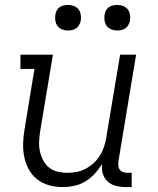

<svg xmlns="http://www.w3.org/2000/svg" viewBox="-20 -752 640 780"><path d="M235 8Q206 8 179 0.5Q152 -7 131 -23.5Q110 -40 97 -64Q84 -88 78.5 -115Q73 -142 74 -170.5Q75 -199 80 -228L120 -472H63V-530H195L143 -218Q140 -198 139 -177.5Q138 -157 142 -138Q146 -119 155 -101.5Q164 -84 178.5 -72Q193 -60 212.5 -55Q232 -50 252 -50Q252 -50 252.5 -50Q253 -50 253 -50Q272 -50 291 -53.5Q310 -57 328 -66.5Q346 -76 361 -90Q376 -104 386.5 -121Q397 -138 403 -157Q409 -176 412 -195L468 -530H533L461 -96Q460 -86 461 -77Q462 -68 467.5 -61.5Q473 -55 481.5 -52.5Q490 -50 499 -50H515V8H490Q470 8 450.5 3Q431 -2 417 -15Q403 -28 397.5 -47Q392 -66 395 -86Q382 -65 365 -46.5Q348 -28 326.5 -15Q305 -2 281.5 3Q258 8 235 8ZM456 -628Q444 -628 432.5 -632.5Q421 -637 414 -646Q407 -655 405 -667.5Q403 -680 405 -693Q406 -701 410.5 -709.5Q415 -718 422.5 -723Q430 -728 439 -730Q448 -732 456 -732Q469 -732 480.5 -727.5Q492 -723 499 -714Q506 -705 508 -692.5Q510 -680 508 -667Q506 -659 501.5 -650.5Q497 -642 489.5 -637Q482 -632 473.5 -630Q465 -628 456 -628ZM256 -628Q244 -628 232.5 -632.5Q221 -637 214 -646Q207 -655 205 -667.5Q203 -680 205 -693Q206 -701 210.5 -709.5Q215 -718 222.5 -723Q230 -728 239 -730Q248 -732 256 -732Q269 -732 280.5 -727.5Q292 -723 299 -714Q306 -705 308 -692.5Q310 -680 308 -667Q306 -659 301.5 -650.5Q297 -642 289.5 -637Q282 -632 273.5 -630Q265 -628 256 -628Z"/></svg>

Font: Iosevka Curly Slab LtEx
Style: Italic
Weight: 300
Width: 7
Italic angle: -9°
Monospace: yes
Designer: Belleve Invis
Foundry: Belleve Invis
Version: Version 11.1.0; ttfautohint (v1.8.3)